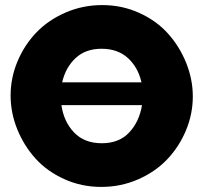

<svg xmlns="http://www.w3.org/2000/svg" viewBox="-20 -734 805 760"><path d="M384.8 -713.9Q462.9 -713.9 531.2 -682.9Q599.6 -651.9 645.3 -600.8Q690.9 -549.8 717 -484.9Q743.2 -419.9 743.2 -352.1Q743.2 -282.7 716.1 -217.8Q689 -152.8 641.8 -103.3Q594.7 -53.7 526.4 -23.9Q458 5.9 380.9 5.9Q302.7 5.9 234.6 -24.9Q166.5 -55.7 120.6 -106.4Q74.7 -157.2 48.3 -222.4Q22 -287.6 22 -356Q22 -425.8 49.3 -491Q76.7 -556.2 124 -605.5Q171.4 -654.8 239.5 -684.3Q307.6 -713.9 384.8 -713.9ZM381.8 -541Q318.4 -541 278.8 -503.7Q239.3 -466.3 226.1 -408.2H540Q526.4 -467.8 486.1 -504.4Q445.8 -541 381.8 -541ZM542 -317.9H223.1Q232.4 -252.4 273.2 -209.7Q314 -167 382.8 -167Q451.7 -167 491.7 -210Q531.7 -252.9 542 -317.9Z"/></svg>

Font: Rawline Black
Style: Regular
Weight: 900
Designer: Matt McInerney, Pablo Impallari, Rodrigo Fuenzalida
Foundry: Matt McInerney, Pablo Impallari, Rodrigo Fuenzalida
Version: Version 4.020;PS 004.020;hotconv 1.0.88;makeotf.lib2.5.64775